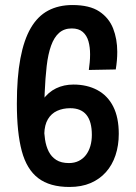

<svg xmlns="http://www.w3.org/2000/svg" viewBox="-20 -733 541 763"><path d="M256 10Q178 10 132 -25Q86 -60 66.5 -133Q47 -206 47 -321Q47 -426 61 -500.5Q75 -575 102.5 -622Q130 -669 171.5 -691Q213 -713 268 -713Q336 -713 374.5 -687.5Q413 -662 429.5 -620Q446 -578 446 -527Q446 -510 444.5 -492.5Q443 -475 440 -457L333 -455Q335 -469 336.5 -485Q338 -501 338 -517Q338 -546 331.5 -569Q325 -592 309 -606Q293 -620 265 -620Q235 -620 215 -602.5Q195 -585 183 -551.5Q171 -518 165.5 -470.5Q160 -423 157.5 -363Q155 -303 155 -232Q155 -205 159 -178.5Q163 -152 173.5 -131Q184 -110 203.5 -97.5Q223 -85 254 -85Q276 -85 293 -93.5Q310 -102 321.5 -117Q333 -132 339 -152.5Q345 -173 345 -197Q345 -250 323.5 -276.5Q302 -303 259 -303Q230 -303 207 -292.5Q184 -282 170.5 -259.5Q157 -237 156 -201L121 -263Q129 -307 150.5 -337Q172 -367 203 -382Q234 -397 272 -397Q326 -397 367 -375Q408 -353 430 -309.5Q452 -266 452 -201Q452 -155 439 -116Q426 -77 401 -49Q376 -21 340 -5.5Q304 10 256 10Z"/></svg>

Font: Truculenta
Style: Bold
Weight: 700
Designer: Ivan Castro, Eva Sanz & Omnibus-Type Team
Foundry: Omnibus-Type
Version: Version 1.002